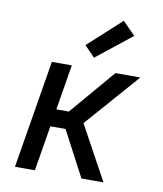

<svg xmlns="http://www.w3.org/2000/svg" viewBox="-86 -840 771 910"><g transform="rotate(10 300.0 -385.5)"><path d="M368 0 253 -218H180L144 0H48L134 -520H230L194 -302H254L440 -520H560L332 -260L474 0ZM327 -574 277 -626 436 -771 497 -709Z"/></g></svg>

Font: Iosevka Md Ex Obl
Style: Regular
Weight: 500
Width: 7
Italic angle: -9°
Monospace: yes
Designer: Belleve Invis
Foundry: Belleve Invis
Version: Version 32.5.0; ttfautohint (v1.8.4)